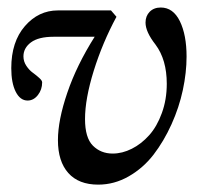

<svg xmlns="http://www.w3.org/2000/svg" viewBox="-20 -485 533 516"><path d="M244.1 11.2Q191.4 11.2 163.6 -20Q135.7 -51.3 135.7 -108.4Q135.7 -162.1 160.9 -235.8Q186 -309.6 234.4 -386.2H124Q83.5 -386.2 63.2 -371.1Q43 -356 43 -333.5Q43 -319.8 50.8 -308.1Q58.6 -296.4 68.1 -289.6Q77.6 -282.7 85.4 -275.6Q93.3 -268.6 93.3 -263.7Q93.3 -244.1 81.8 -229.5Q70.3 -214.8 54.2 -214.8Q34.2 -214.8 22.2 -238.5Q10.3 -262.2 10.3 -301.8Q10.3 -372.6 46.9 -414.8Q83.5 -457 135.7 -457H278.3L293 -439.9Q255.4 -370.1 231.9 -294.7Q208.5 -219.2 208.5 -165Q208.5 -114.7 229.7 -93.5Q251 -72.3 282.7 -72.3Q308.6 -72.3 334.2 -85.2Q359.9 -98.1 380.9 -121.6Q401.9 -145 415 -181.2Q428.2 -217.3 428.2 -259.8Q428.2 -324.7 397.9 -365.2Q371.1 -399.4 371.1 -424.3Q371.1 -441.9 382.3 -453.4Q393.6 -464.8 412.1 -464.8Q445.3 -464.8 463.4 -428Q481.4 -391.1 481.4 -333Q481.4 -290 471.4 -243.2Q461.4 -196.3 440.9 -150.9Q420.4 -105.5 392.6 -69.3Q364.7 -33.2 325.9 -11Q287.1 11.2 244.1 11.2Z"/></svg>

Font: Elstob 6pt
Style: Italic
Weight: 400
Italic angle: -20°
Designer: Peter S. Baker
Version: Version 1.015